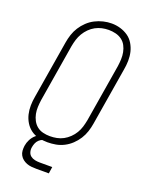

<svg xmlns="http://www.w3.org/2000/svg" viewBox="-167 -830 834 1083"><g transform="rotate(20 250.0 -288.0)"><path d="M198 8Q171 8 145 2Q119 -4 98.5 -19Q78 -34 64.5 -56Q51 -78 45 -103.5Q39 -129 39.5 -156Q40 -183 45 -210L102 -555Q106 -580 114 -604.5Q122 -629 136 -651Q150 -673 169.5 -691.5Q189 -710 212.5 -722Q236 -734 261 -740Q286 -746 311 -746Q338 -746 363.5 -738.5Q389 -731 410 -716.5Q431 -702 444.5 -679.5Q458 -657 464 -632Q470 -607 469.5 -579.5Q469 -552 464 -525L407 -180Q403 -155 395 -130.5Q387 -106 373 -84Q359 -62 339.5 -43.5Q320 -25 296.5 -13Q273 -1 248 3.5Q223 8 198 8ZM199 -29Q220 -29 240.5 -33Q261 -37 279.5 -47Q298 -57 314 -72.5Q330 -88 341 -106.5Q352 -125 358 -145Q364 -165 368 -186L425 -531Q428 -552 429 -573.5Q430 -595 426 -615.5Q422 -636 412.5 -654Q403 -672 386.5 -684Q370 -696 349.5 -701Q329 -706 308 -706Q287 -706 267 -701.5Q247 -697 228.5 -687Q210 -677 194.5 -661.5Q179 -646 168 -627.5Q157 -609 151 -589.5Q145 -570 141 -549L84 -204Q81 -183 80 -161.5Q79 -140 83 -120Q87 -100 96.5 -82Q106 -64 121.5 -51.5Q137 -39 157.5 -34Q178 -29 199 -29ZM191 170Q176 170 161 168.5Q146 167 133 162Q120 157 109 148.5Q98 140 91 127.5Q84 115 83 100.5Q82 86 84 71Q87 51 96.5 32.5Q106 14 122 0Q138 -14 158 -19.5Q178 -25 198 -25L194 0Q182 0 169.5 4.5Q157 9 147.5 18Q138 27 133 39Q128 51 126 63Q123 78 127 92.5Q131 107 142 115.5Q153 124 167.5 127Q182 130 197 130H272L266 170Z"/></g></svg>

Font: Iosevka Curly Slab XLtObl
Style: Regular
Weight: 200
Italic angle: -9°
Monospace: yes
Designer: Belleve Invis
Foundry: Belleve Invis
Version: Version 11.1.0; ttfautohint (v1.8.3)